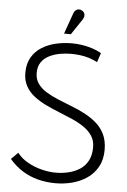

<svg xmlns="http://www.w3.org/2000/svg" viewBox="-60 -928 649 983"><g transform="rotate(5 265.0 -436.5)"><path d="M328 -834Q334 -843 335.5 -851.5Q337 -860 333.5 -868Q330 -876 321 -881Q312 -886 303.5 -885Q295 -884 288 -878Q281 -872 278 -862L240 -755H275ZM421 -624 437 -672Q414 -685 388.5 -693Q363 -701 337 -705Q311 -709 284 -709Q243 -709 203.5 -700Q164 -691 131.5 -671Q99 -651 79.5 -618Q60 -585 60 -538Q60 -499 76 -470Q92 -441 119 -420Q146 -399 180 -382.5Q214 -366 249.5 -352Q285 -338 319 -323Q353 -308 380 -289.5Q407 -271 423 -246.5Q439 -222 439 -188Q439 -148 424.5 -120Q410 -92 384.5 -75Q359 -58 326.5 -50Q294 -42 259 -42Q225 -42 187 -51.5Q149 -61 115 -80Q81 -99 60 -127L25 -92Q56 -56 93 -33Q130 -10 173 1Q216 12 263 12Q307 12 349 1Q391 -10 425 -33.5Q459 -57 479 -93.5Q499 -130 499 -180Q499 -226 483 -259.5Q467 -293 439.5 -316.5Q412 -340 378.5 -357.5Q345 -375 308.5 -389Q272 -403 238.5 -417Q205 -431 177.5 -448Q150 -465 134 -488Q118 -511 118 -543Q118 -576 133.5 -598Q149 -620 174.5 -632.5Q200 -645 229 -650Q258 -655 285 -655Q309 -655 332.5 -652Q356 -649 378.5 -642Q401 -635 421 -624Z"/></g></svg>

Font: Advent Pro
Style: Regular
Weight: 400
Designer: VivaRado, Andreas Kalpakidis
Foundry: VivaRado, Andreas Kalpakidis
Version: Version 3.000